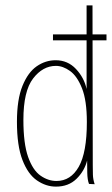

<svg xmlns="http://www.w3.org/2000/svg" viewBox="-20 -685 416 714"><path d="M188 9Q151 9 117.5 -14Q84 -37 63.5 -90Q43 -143 43 -232Q43 -315 63.5 -365.5Q84 -416 116.5 -438.5Q149 -461 187 -461Q232 -461 262.5 -428.5Q293 -396 302 -354V-665H324L325 -71Q325 -53 325.5 -35.5Q326 -18 332 0L311 -1Q305 -16 304.5 -43Q304 -70 304 -88Q294 -49 264.5 -20Q235 9 188 9ZM190 -12Q243 -12 273 -65Q303 -118 303 -231Q303 -311 285 -356.5Q267 -402 240.5 -421Q214 -440 188 -440Q139 -440 103 -393Q67 -346 67 -239Q67 -151 84.5 -101.5Q102 -52 130.5 -32Q159 -12 190 -12ZM177 -535V-557H376V-535Z"/></svg>

Font: Inconsolata Condensed ExtraLight
Style: Regular
Weight: 200
Width: 3
Monospace: yes
Designer: Raph Levien, Cyreal, Brenton Simpson
Foundry: Raph Levien, Cyreal, Google
Version: Version 3.100; ttfautohint (v1.8.4.7-5d5b)